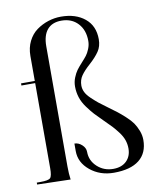

<svg xmlns="http://www.w3.org/2000/svg" viewBox="-83 -793 718 866"><g transform="rotate(-10 276.0 -359.5)"><path d="M369.1 -9.8Q407.7 -9.8 429.9 -31.5Q452.1 -53.2 452.1 -88.9Q452.1 -108.9 445.6 -127.7Q439 -146.5 424.3 -165.8Q409.7 -185.1 397.5 -198Q385.3 -210.9 363.8 -231.9Q340.3 -254.9 326.4 -270Q312.5 -285.2 295.7 -308.1Q278.8 -331.1 271 -355.2Q263.2 -379.4 263.2 -405.8Q263.2 -426.8 271 -446Q278.8 -465.3 287.6 -477.3Q296.4 -489.3 311.5 -505.9Q326.7 -522.5 335 -533.2Q343.3 -543.9 350.6 -561.8Q357.9 -579.6 357.9 -598.1Q357.9 -647.9 329.3 -678.5Q300.8 -709 253.9 -709Q211.4 -709 189.2 -682.9Q167 -656.7 167 -606.9V-56.2Q167 -22.5 170.9 3.9L18.1 0V-8.8H35.2Q71.3 -8.8 80.1 -17.6Q88.9 -26.4 88.9 -62V-452.1H25.9V-461.9H88.9V-576.2Q88.9 -613.8 103.8 -643.6Q118.7 -673.3 143.1 -690.9Q167.5 -708.5 196.3 -717.8Q225.1 -727.1 254.9 -727.1Q322.3 -727.1 364 -692.9Q405.8 -658.7 405.8 -597.2Q405.8 -564.9 390.1 -542Q374.5 -519 345.7 -493.2Q319.3 -469.7 305.7 -450.2Q292 -430.7 292 -404.8Q292 -389.2 299.3 -374.3Q306.6 -359.4 324 -343Q341.3 -326.7 354 -316.4Q366.7 -306.2 393.1 -287.1Q418 -269 431.6 -258.5Q445.3 -248 466.1 -229Q486.8 -210 497.6 -194.6Q508.3 -179.2 516.6 -158Q524.9 -136.7 524.9 -115.2Q524.9 -55.2 485.1 -23.7Q445.3 7.8 369.1 7.8Q305.7 7.8 260.7 -29.1Q215.8 -65.9 215.8 -118.2V-152.8Q234.4 -152.8 250 -138.4Q265.6 -124 265.6 -106Q265.6 -65.9 295.9 -37.8Q326.2 -9.8 369.1 -9.8Z"/></g></svg>

Font: FoglihtenNo07calt
Style: Regular
Weight: 500
Designer: gluk (gluksza@wp.pl)
Foundry: gluk (gluksza@wp.pl)
Version: Version 0.844